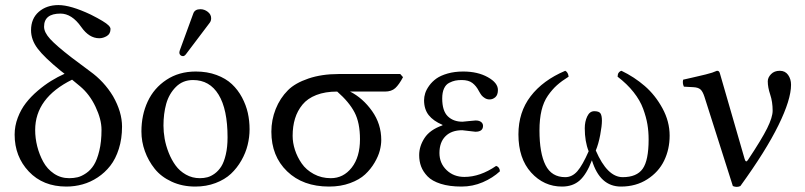

<svg xmlns="http://www.w3.org/2000/svg" viewBox="-20 -718 3140 749"><path d="M231.9 -430.2 216.8 -441.9Q152.8 -494.1 127 -528.3Q101.1 -562.5 101.1 -600.1Q101.1 -645.5 131.3 -671.9Q161.6 -698.2 208 -698.2Q255.4 -698.2 334 -661.1Q390.1 -632.8 403.3 -619.1Q411.1 -611.3 411.1 -605Q411.1 -585.9 396.7 -577.4Q382.3 -568.8 367.2 -568.8Q327.6 -568.8 296.9 -612.8Q260.3 -665 215.8 -665Q151.9 -665 151.9 -613.8Q151.9 -591.8 175.8 -565.7Q199.7 -539.6 259.8 -493.2L331.1 -439.9Q386.2 -400.4 420.9 -342.8Q456.1 -281.2 456.1 -224.1Q456.1 -176.8 443.6 -137.5Q431.2 -98.1 410.2 -71.3Q389.2 -44.4 361.1 -25.9Q333 -7.3 302.2 1.2Q271.5 9.8 238.8 9.8Q147.9 9.8 92.5 -48.8Q37.1 -107.4 37.1 -192.9Q37.1 -226.6 49.3 -258.8Q61.5 -291 81.1 -316.2Q100.6 -341.3 127 -363.8Q153.3 -386.2 179 -402.1Q204.6 -418 231.9 -430.2ZM261.2 -407.2Q117.2 -335.9 117.2 -210.9Q117.2 -179.2 125.2 -147.2Q133.3 -115.2 148.7 -86.9Q164.1 -58.6 190.4 -40.8Q216.8 -22.9 250 -22.9Q267.6 -22.9 283 -26.6Q298.3 -30.3 316.2 -42.5Q334 -54.7 346.4 -74.7Q358.9 -94.7 367.4 -129.9Q376 -165 376 -211.9Q376 -252.4 352.5 -301.8Q329.6 -350.1 293 -380.9Z M761.7 -682.1Q777.3 -682.1 790.5 -671.9Q803.7 -661.6 803.7 -647Q803.7 -636.2 797.9 -628.9L705.6 -506.8Q699.7 -499 693.8 -499Q688 -499 683.8 -502.9Q679.7 -506.8 679.7 -512.2Q679.7 -516.1 681.6 -522L733.9 -665Q739.7 -682.1 761.7 -682.1ZM531.7 -205.1Q531.7 -269.5 556.2 -322Q580.6 -374.5 629.4 -406.7Q678.2 -439 743.7 -439Q788.6 -439 824.7 -425.5Q860.8 -412.1 884.5 -389.9Q908.2 -367.7 924.1 -337.9Q939.9 -308.1 946.8 -277.3Q953.6 -246.6 953.6 -213.9Q953.6 -183.1 946 -152.3Q938.5 -121.6 921.6 -92Q904.8 -62.5 880.9 -40Q856.9 -17.6 820.8 -3.9Q784.7 9.8 741.7 9.8Q690.9 9.8 649.7 -9.3Q608.4 -28.3 583.5 -59.6Q558.6 -90.8 545.2 -128.2Q531.7 -165.5 531.7 -205.1ZM732.9 -405.8Q692.9 -405.8 666 -378.7Q639.2 -351.6 628.4 -313Q617.7 -274.4 617.7 -228Q617.7 -203.6 622.3 -177Q627 -150.4 637.9 -122.6Q648.9 -94.7 664.8 -72.8Q680.7 -50.8 705.3 -36.9Q730 -22.9 759.8 -22.9Q775.4 -22.9 789.3 -26.6Q803.2 -30.3 817.9 -41Q832.5 -51.8 843.3 -68.8Q854 -85.9 860.8 -115Q867.7 -144 867.7 -182.1Q867.7 -291.5 832.8 -348.6Q797.9 -405.8 732.9 -405.8Z M1481.4 -360.8H1345.7Q1395.5 -335.4 1431.4 -284.9Q1467.3 -234.4 1467.3 -171.9Q1467.3 -152.8 1461.7 -130.9Q1456.1 -108.9 1441.2 -83.5Q1426.3 -58.1 1404.3 -37.6Q1382.3 -17.1 1345.7 -3.7Q1309.1 9.8 1263.7 9.8Q1161.6 9.8 1100.1 -49.6Q1038.6 -108.9 1038.6 -204.1Q1038.6 -250 1055.4 -292.5Q1072.3 -335 1103.5 -366.2Q1131.3 -394 1183.1 -411.6Q1234.9 -429.2 1300.3 -429.2H1541.5L1552.2 -417Q1536.6 -387.7 1522 -374.3Q1507.3 -360.8 1481.4 -360.8ZM1270.5 -22.9Q1319.8 -22.9 1352.1 -64.2Q1384.3 -105.5 1384.3 -174.8Q1384.3 -239.3 1363 -279.8Q1341.8 -320.3 1295.4 -360.8Q1248.5 -360.8 1214.1 -347.4Q1179.7 -334 1159.9 -309.8Q1140.1 -285.6 1130.9 -255.4Q1121.6 -225.1 1121.6 -188Q1121.6 -161.1 1130.6 -133.3Q1139.6 -105.5 1157 -80.3Q1174.3 -55.2 1204.1 -39.1Q1233.9 -22.9 1270.5 -22.9Z M1694.3 -121.1Q1694.3 -81.1 1722.2 -54.4Q1750 -27.8 1791.5 -27.8Q1853 -27.8 1915.5 -70.8Q1929.2 -66.4 1930.2 -49.8Q1902.3 -23.9 1863.3 -7.1Q1824.2 9.8 1780.3 9.8Q1732.9 9.8 1699.2 -1Q1665.5 -11.7 1647.9 -30Q1630.4 -48.3 1622.8 -68.6Q1615.2 -88.9 1615.2 -112.8Q1615.2 -147.5 1636.2 -179.7Q1657.2 -211.9 1706.1 -229V-231Q1670.4 -246.1 1652.3 -269Q1634.3 -292 1634.3 -327.1Q1634.3 -340.3 1638.7 -354.2Q1643.1 -368.2 1654.3 -383.8Q1665.5 -399.4 1682.1 -411.4Q1698.7 -423.3 1726.1 -431.2Q1753.4 -439 1787.1 -439Q1843.3 -439 1882.8 -417Q1922.4 -395 1922.4 -367.2Q1922.4 -347.7 1912.4 -338.9Q1902.3 -330.1 1890.1 -330.1Q1879.9 -330.1 1871.6 -335.2Q1863.3 -340.3 1858.6 -346.2Q1854 -352.1 1848.1 -362.8Q1837.9 -382.8 1822.8 -394.3Q1807.6 -405.8 1781.2 -405.8Q1767.1 -405.8 1756.1 -403.6Q1745.1 -401.4 1732.2 -394.8Q1719.2 -388.2 1712.2 -372.8Q1705.1 -357.4 1705.1 -334Q1705.1 -285.6 1726.8 -264.4Q1748.5 -243.2 1784.2 -243.2L1808.6 -245.6Q1833 -248 1835.4 -248Q1849.1 -248 1856.7 -242.2Q1864.3 -236.3 1864.3 -227.1Q1864.3 -204.1 1834.5 -204.1Q1830.6 -204.1 1809.1 -207Q1787.6 -210 1783.2 -210Q1741.2 -210 1717.8 -186.5Q1694.3 -163.1 1694.3 -121.1Z M2592.3 -189Q2592.3 -135.7 2570.8 -91.3Q2549.3 -46.9 2505.1 -18.6Q2460.9 9.8 2402.3 9.8Q2320.3 9.8 2289.1 -92.8Q2268.6 -38.6 2241.7 -14.4Q2214.8 9.8 2172.4 9.8Q2101.6 9.8 2052 -44.9Q2002.4 -99.6 2002.4 -193.8Q2002.4 -280.3 2050 -342.5Q2097.7 -404.8 2185.1 -441.9Q2196.3 -436 2198.2 -418.9Q2170.9 -401.9 2152.6 -385.5Q2134.3 -369.1 2117.4 -345Q2100.6 -320.8 2092.5 -287.1Q2084.5 -253.4 2084.5 -209Q2084.5 -120.6 2108.2 -73.7Q2131.8 -26.9 2185.1 -26.9Q2211.9 -26.9 2232.2 -50Q2252.4 -73.2 2276.4 -127.9Q2261.2 -166 2261.2 -217.8Q2261.2 -243.7 2270.8 -263.9Q2280.3 -284.2 2298.3 -284.2Q2316.9 -284.2 2322.5 -275.6Q2328.1 -267.1 2328.1 -247.1Q2328.1 -227.1 2321.5 -191.9Q2314.9 -156.7 2304.2 -130.9Q2349.1 -26.9 2409.2 -26.9Q2463.9 -26.9 2487.1 -59.6Q2510.3 -92.3 2510.3 -173.8Q2510.3 -205.1 2505.6 -232.9Q2501 -260.7 2489 -293.5Q2477.1 -326.2 2451.7 -358.4Q2426.3 -390.6 2389.2 -418.9L2390.6 -428.7Q2391.1 -431.6 2394.8 -436Q2398.4 -440.4 2404.3 -441.9Q2454.1 -418 2495.1 -382.6Q2536.1 -347.2 2564.2 -295.7Q2592.3 -244.1 2592.3 -189Z M2728 -340.8Q2721.2 -361.8 2712.2 -369.4Q2703.1 -377 2685.1 -377.9L2647.9 -379.9Q2641.6 -393.1 2645 -407.2Q2656.7 -409.7 2677.7 -414.6L2709 -421.9L2733.4 -427.7Q2748 -431.2 2758.1 -434.6Q2768.1 -438 2776.9 -441.9Q2781.7 -441.9 2784.4 -439.5Q2787.1 -437 2789.1 -429.2L2884.8 -98.1Q2889.6 -81.1 2897.9 -94.2Q2951.2 -174.3 2972.7 -217.5Q2994.1 -260.7 2994.1 -286.1Q2994.1 -320.8 2984.6 -349.1Q2975.1 -377.4 2975.1 -400.9Q2975.1 -415.5 2987.8 -428.7Q3000.5 -441.9 3022 -441.9Q3043 -441.9 3054.4 -425.8Q3065.9 -409.7 3065.9 -387.2Q3065.9 -329.6 3016.8 -229.5Q2967.8 -129.4 2868.2 7.8Q2854.5 14.2 2838.9 7.8Z"/></svg>

Font: Linux Libertine G
Style: Regular
Weight: 400
Designer: Philipp H. Poll
Foundry: Philipp H. Poll
Version: Version 4.7.5